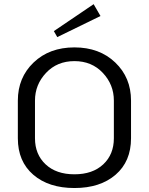

<svg xmlns="http://www.w3.org/2000/svg" viewBox="-20 -897 723 933"><path d="M468.3 -819.2 258.3 -716.7 241.7 -745.8 435 -876.7ZM616.7 -408.3V-225Q616.7 -112.5 541.7 -47.9Q466.7 16.7 341.7 16.7Q216.7 16.7 141.7 -47.9Q66.7 -112.5 66.7 -225V-408.3Q66.7 -520 143.3 -593.3Q220 -666.7 341.7 -666.7Q463.3 -666.7 540 -593.3Q616.7 -520 616.7 -408.3ZM150 -408.3V-225Q150 -146.7 201.7 -98.3Q253.3 -50 341.7 -50Q430 -50 481.7 -98.3Q533.3 -146.7 533.3 -225V-408.3Q533.3 -485.8 479.6 -542.9Q425.8 -600 341.7 -600Q257.5 -600 203.8 -542.9Q150 -485.8 150 -408.3Z"/></svg>

Font: BoonBaan
Style: Regular
Weight: 400
Designer: Sungsit Sawaiwan
Foundry: FontUni
Version: Version 2.0